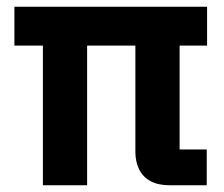

<svg xmlns="http://www.w3.org/2000/svg" viewBox="-20 -553 668 573"><path d="M108 0V-417H23V-533H598V-417H516V-107H597V0H488Q452 0 429 -12.5Q406 -25 395 -48Q384 -71 384 -100V-417H240V0Z"/></svg>

Font: Hubot Sans SemiBold
Style: Regular
Weight: 600
Designer: Deni Anggara
Foundry: GitHub, Inc., Subsidiary of Microsoft Corporation
Version: Version 2.000